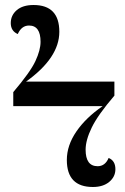

<svg xmlns="http://www.w3.org/2000/svg" viewBox="-20 -738 499 767"><path d="M351 9Q392 9 416.5 -11.5Q441 -32 441 -62Q441 -96 414 -107Q400 -74 370 -74Q322 -74 322 -140Q322 -178 346.5 -228.5Q371 -279 437 -356V-412H84Q217 -507 217 -611Q217 -718 114 -718Q71 -718 47 -697.5Q23 -677 23 -646Q23 -614 51 -602Q66 -636 96 -636Q142 -636 142 -571Q142 -538 121.5 -494Q101 -450 33 -370V-314H390Q323 -268 285 -212.5Q247 -157 247 -99Q247 9 351 9Z"/></svg>

Font: Noto Serif Display Semi
Style: Regular
Weight: 600
Designer: Monotype Design Team
Foundry: Monotype Imaging Inc.
Version: Version 1.900